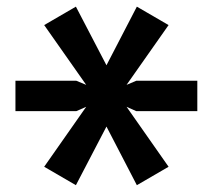

<svg xmlns="http://www.w3.org/2000/svg" viewBox="-20 -564 640 578"><path d="M113 -62 239.5 -242.5 210 -229.5H26.5V-321H209.5L239.5 -308.5L113 -488.5L208.5 -544L300.5 -367.5L392 -544L487.5 -488.5L361 -308.5L390.5 -321H574V-229.5H390L361 -242.5L487.5 -62L392 -6.5L300.5 -183L208.5 -6.5Z"/></svg>

Font: JuliaMono Medium
Style: Regular
Weight: 500
Monospace: yes
Designer: cormullion
Foundry: corm
Version: Version 0.054; ttfautohint (v1.8.4)